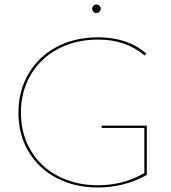

<svg xmlns="http://www.w3.org/2000/svg" viewBox="-20 -829 759 854"><path d="M633 -270V-51Q586 -24 530 -9.5Q474 5 416 5Q314 5 233.5 -36.5Q153 -78 107.5 -154Q62 -230 62 -328Q62 -424 106.5 -500.5Q151 -577 231.5 -620Q312 -663 417 -663Q547 -663 631 -591L624 -582Q539 -653 417 -653Q316 -653 237.5 -611Q159 -569 116 -495Q73 -421 73 -328Q73 -233 117 -159.5Q161 -86 239 -45.5Q317 -5 416 -5Q528 -5 622 -59V-260H432V-270ZM390 -790Q390 -798 395.5 -803.5Q401 -809 409 -809Q417 -809 422.5 -803.5Q428 -798 428 -790Q428 -783 422.5 -777Q417 -771 409 -771Q401 -771 395.5 -776.5Q390 -782 390 -790Z"/></svg>

Font: Ysabeau Hairline
Style: Regular
Weight: 100
Designer: Christian Thalmann (Catharsis Fonts)
Version: Version 0.003